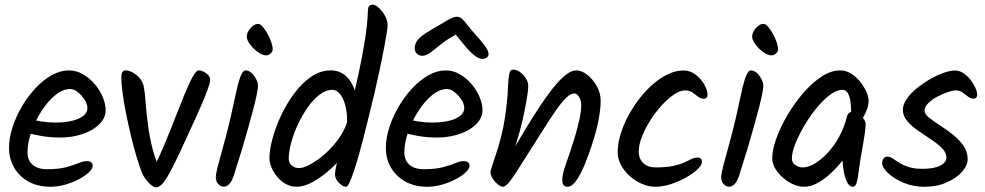

<svg xmlns="http://www.w3.org/2000/svg" viewBox="-20 -811 4198 818"><path d="M273.2 -511.1Q304.7 -511.1 332.8 -495Q360.9 -479 382.8 -453.6Q404.7 -428.1 417.4 -398.4Q430.1 -368.7 430.1 -341Q430.1 -316 414.2 -294.6Q398.3 -273.3 371.4 -257.7Q344.4 -242.2 309.5 -233.6Q274.6 -225.1 236.6 -225.1Q193.2 -225.1 155 -231.9Q116.7 -238.7 84 -248.3L95 -306.9Q122 -298.7 155.3 -293.8Q188.6 -288.8 214.1 -288.8Q255.6 -288.8 286.5 -296.1Q317.3 -303.3 334.9 -317.4Q352.4 -331.5 352.4 -350.5Q352.4 -367.3 340.8 -385.7Q329.2 -404.2 312.3 -417.9Q295.4 -431.7 279.2 -431.7Q247.4 -431.7 215.2 -405.4Q183 -379.1 156.4 -337.2Q129.8 -295.4 113.5 -248.7Q97.2 -202 97.2 -161.9Q97.2 -128.4 118.6 -109.3Q139.9 -90.1 180.5 -90.1Q229.8 -90.1 261.9 -98.7Q294 -107.3 314.4 -116Q334.9 -124.6 348.9 -124.6Q362.8 -124.6 368.9 -119.4Q374.9 -114.1 374.9 -104.7Q374.9 -92.2 358.4 -76.6Q341.9 -61 315.2 -47Q288.4 -33 256.8 -24.1Q225.2 -15.3 195 -15.3Q142.6 -15.3 103 -36.5Q63.4 -57.8 41 -95.6Q18.5 -133.3 18.5 -180.3Q18.5 -223.3 33.4 -269Q48.2 -314.7 73.6 -357.9Q99 -401 131.8 -435.9Q164.5 -470.7 200.9 -490.9Q237.2 -511.1 273.2 -511.1Z M671.9 -73.5 635.2 -95.6Q658.9 -143.3 682.2 -199.3Q705.5 -255.2 726.8 -310.2Q748.1 -365.1 766.9 -410.7Q785.7 -456.4 800.9 -483.7Q816.2 -511.1 825.7 -511.1Q836.5 -511.1 848 -505.5Q859.4 -499.9 867.4 -490.8Q875.3 -481.7 875.3 -471Q875.3 -458.9 864.3 -428.6Q853.3 -398.3 837.9 -363.1Q822.4 -328 809.4 -299Q772.6 -218.5 747.1 -163.8Q721.6 -109 703.3 -75.7Q684.9 -42.4 671.4 -27.7Q657.9 -13 645.5 -13Q636.5 -13 624.9 -22Q613.3 -31 602.5 -45Q591.7 -59 585.7 -73Q575.7 -97 563.5 -137.3Q551.3 -177.5 539.6 -225.5Q528 -273.4 518.1 -322.2Q508.3 -370.9 502.6 -412.5Q496.9 -454.1 496.9 -480.5Q496.9 -497.3 501.8 -504.2Q506.7 -511.1 515.2 -511.1Q535.1 -511.1 559.3 -493.2Q583.4 -475.3 592 -445.9Q597.2 -419.1 600.5 -373.8Q603.8 -328.4 611 -274.9Q618.2 -221.4 632.2 -168.5Q646.3 -115.5 671.9 -73.5Z M1026.3 -511.1Q1039.6 -511.1 1051.6 -500.2Q1063.6 -489.3 1071.4 -473.5Q1079.2 -457.7 1079.2 -444.2Q1079.2 -435.5 1074.6 -412.1Q1070.1 -388.6 1060.9 -353Q1051.6 -317.4 1039.1 -272.4Q1026.6 -227.4 1011 -175.1Q995.3 -122.8 976.8 -65.7Q967.9 -37.1 956.3 -26.4Q944.8 -15.6 934.3 -15.6Q920.1 -15.6 909.8 -27.1Q899.5 -38.5 899.5 -54.7Q899.5 -70.4 908.1 -103.4Q916.7 -136.3 929 -180.2Q941.3 -224.2 953 -271.7Q964.6 -318.1 973.5 -361.1Q982.5 -404 990.5 -437.8Q998.5 -471.5 1007.2 -491.3Q1015.9 -511.1 1026.3 -511.1ZM1141.8 -601.2Q1141.8 -590.7 1132.7 -582.9Q1123.5 -575.1 1113.7 -575.1Q1101.9 -575.1 1087.5 -583.5Q1073.1 -591.9 1060.5 -604.3Q1047.9 -616.7 1039.6 -630.5Q1031.4 -644.3 1031.4 -654.7Q1031.4 -666.7 1038.8 -679.4Q1046.3 -692 1057.4 -700.7Q1068.5 -709.3 1079.3 -709.3Q1088.7 -709.3 1099.1 -697.2Q1109.6 -685.1 1119.5 -667.6Q1129.4 -650.1 1135.6 -631.8Q1141.8 -613.6 1141.8 -601.2Z M1547.3 -761.1Q1547.3 -776.4 1551.5 -783.7Q1555.8 -791.1 1568.5 -791.1Q1576.3 -791.1 1586.9 -783.5Q1597.5 -775.9 1607.9 -762.7Q1618.2 -749.6 1624.9 -734.1Q1631.5 -718.6 1631.5 -703.8Q1631.5 -694.9 1627.4 -669.3Q1623.4 -643.8 1616 -604.8Q1608.6 -565.9 1598.5 -517.7Q1588.3 -469.5 1575.9 -415.9Q1563.4 -362.2 1549.3 -306.9Q1540.3 -270.5 1530.1 -230.4Q1519.9 -190.2 1509.2 -152Q1498.4 -113.8 1488 -83Q1477.6 -52.1 1469.2 -33.7Q1460.8 -15.3 1454.4 -15.3Q1445.9 -15.3 1434.8 -22.8Q1423.7 -30.4 1415.5 -42.7Q1407.4 -55 1407.4 -67.8Q1407.4 -83.8 1416.8 -125.1Q1426.1 -166.4 1441.5 -225.1Q1456.8 -283.7 1474 -352.7Q1491.2 -421.7 1507 -493.9Q1522.8 -566 1533.9 -635Q1545.1 -703.9 1547.3 -761.1ZM1242.9 -15.3Q1212.3 -15.3 1186.2 -34.3Q1160.2 -53.4 1144.1 -82.1Q1128 -110.9 1128 -137.9Q1128 -172.5 1141 -220.6Q1154 -268.8 1177.6 -319.2Q1201.2 -369.5 1233.8 -413.3Q1266.4 -457 1305.7 -484Q1345 -511.1 1389 -511.1Q1428 -511.1 1454.3 -486.6Q1480.6 -462.1 1493.3 -421.1Q1506.1 -380.2 1506.1 -330.7Q1506.1 -314.1 1503.4 -297.5Q1500.7 -281 1495.2 -270.3Q1489.8 -259.7 1481.1 -259.7Q1470.3 -259.7 1464.4 -270.4Q1458.5 -281 1458.5 -299.7Q1458.5 -336.2 1450.3 -365.3Q1442.1 -394.4 1427.8 -411.3Q1413.6 -428.3 1395.8 -428.3Q1368.5 -428.3 1341.5 -407.6Q1314.4 -387 1291 -353.5Q1267.5 -320 1249.2 -280.8Q1230.8 -241.6 1220.5 -203.1Q1210.1 -164.7 1210.1 -135.1Q1210.1 -116.7 1223.5 -105.7Q1236.8 -94.8 1254 -94.8Q1272.1 -94.8 1302.6 -111.2Q1333.2 -127.5 1367.1 -157.7Q1401 -187.9 1428.7 -228.8Q1456.3 -269.6 1467.3 -317.6Q1471.3 -333.6 1490.8 -333.6Q1497.2 -333.6 1505.3 -328.2Q1513.5 -322.7 1520 -313.4Q1526.5 -304.1 1526.5 -292.5Q1526.5 -272.3 1507.9 -237.8Q1489.3 -203.4 1458.5 -165.3Q1427.7 -127.2 1390.5 -92.9Q1353.2 -58.6 1314.8 -36.9Q1276.3 -15.3 1242.9 -15.3Z M1990.2 -681.4Q2007.5 -661.4 2023.7 -643.1Q2039.9 -624.8 2050.6 -609Q2061.3 -593.1 2061.3 -580.3Q2061.3 -572.3 2054.3 -566.2Q2047.3 -560.1 2035.9 -560.1Q2018.9 -560.1 1999.1 -576.5Q1979.3 -593 1959.6 -617.1Q1940 -641.2 1922 -663.2Q1887 -645.2 1861.2 -624.1Q1835.3 -603.1 1815.4 -588.2Q1795.6 -573.3 1778.5 -573.3Q1766.3 -573.3 1756.6 -581.9Q1746.9 -590.5 1746.9 -605.3Q1746.9 -627.8 1763.2 -645.2Q1779.6 -662.6 1816.6 -683.6Q1851.6 -703.6 1881.1 -721.6Q1910.6 -739.6 1924.6 -739.6Q1937.6 -739.6 1947 -732Q1956.3 -724.4 1966 -711.4Q1975.8 -698.4 1990.2 -681.4ZM1878.7 -511.1Q1910.2 -511.1 1938.3 -495Q1966.4 -479 1988.3 -453.6Q2010.2 -428.1 2022.9 -398.4Q2035.6 -368.7 2035.6 -341Q2035.6 -316 2019.7 -294.6Q2003.8 -273.3 1976.9 -257.7Q1949.9 -242.2 1915 -233.6Q1880.1 -225.1 1842.1 -225.1Q1798.7 -225.1 1760.5 -231.9Q1722.2 -238.7 1689.5 -248.3L1700.5 -306.9Q1727.5 -298.7 1760.8 -293.8Q1794.1 -288.8 1819.7 -288.8Q1861.1 -288.8 1892 -296.1Q1922.8 -303.3 1940.4 -317.4Q1958 -331.5 1958 -350.5Q1958 -367.3 1946.3 -385.7Q1934.7 -404.2 1917.8 -417.9Q1900.9 -431.7 1884.7 -431.7Q1852.9 -431.7 1820.7 -405.4Q1788.5 -379.1 1761.9 -337.2Q1735.3 -295.4 1719 -248.7Q1702.7 -202 1702.7 -161.9Q1702.7 -128.4 1724.1 -109.3Q1745.4 -90.1 1786 -90.1Q1835.3 -90.1 1867.4 -98.7Q1899.5 -107.3 1919.9 -116Q1940.4 -124.6 1954.4 -124.6Q1968.3 -124.6 1974.4 -119.4Q1980.4 -114.1 1980.4 -104.7Q1980.4 -92.2 1963.9 -76.6Q1947.4 -61 1920.7 -47Q1893.9 -33 1862.3 -24.1Q1830.7 -15.3 1800.5 -15.3Q1748.1 -15.3 1708.5 -36.5Q1669 -57.8 1646.5 -95.6Q1624 -133.3 1624 -180.3Q1624 -223.3 1638.9 -269Q1653.7 -314.7 1679.1 -357.9Q1704.5 -401 1737.3 -435.9Q1770 -470.7 1806.4 -490.9Q1842.7 -511.1 1878.7 -511.1Z M2230.5 -445.7Q2230.5 -426.5 2223.9 -386.7Q2217.2 -346.8 2206.1 -298.4Q2195 -250 2180.3 -202.7Q2165.6 -155.3 2149.5 -121.2L2135.8 -119.6Q2168.3 -176.1 2198.4 -226.7Q2228.5 -277.3 2256 -320.9Q2283.6 -364.6 2308.6 -399.6Q2333.7 -434.6 2356.3 -459.6Q2378.9 -484.7 2398.6 -497.9Q2418.4 -511.1 2435.4 -511.1Q2458.4 -511.1 2482.6 -491.8Q2506.7 -472.6 2522.9 -443.3Q2539.1 -414 2539.1 -382.7Q2539.1 -347.9 2530.5 -302Q2521.8 -256.2 2506.1 -207.5Q2489.9 -155.3 2471.7 -111.4Q2453.5 -67.5 2435.1 -41.4Q2416.6 -15.3 2397.8 -15.3Q2387 -15.3 2381.3 -22.2Q2375.5 -29.1 2375.5 -44.7Q2375.5 -69.4 2392.2 -115.7Q2408.9 -162 2427.4 -221.6Q2439.7 -262 2448 -299.8Q2456.3 -337.6 2456.3 -361.5Q2456.3 -384.7 2446.9 -398.8Q2437.4 -413 2427.4 -413Q2411.1 -413 2391.7 -393.9Q2372.2 -374.9 2348.9 -341.5Q2325.6 -308.2 2298.8 -265.3Q2271.9 -222.5 2241.9 -175.8Q2218.4 -139.4 2195.3 -102.1Q2172.2 -64.9 2153.4 -40.1Q2134.6 -15.3 2122.6 -15.3Q2115.5 -15.3 2106.2 -21.7Q2096.9 -28.1 2088.6 -37.5Q2080.3 -46.8 2074.9 -57.6Q2069.5 -68.3 2069.5 -76.6Q2069.5 -83 2077 -105.3Q2084.4 -127.6 2095 -159.7Q2105.6 -191.7 2114.3 -226.8Q2124.3 -265.1 2130.5 -304.7Q2136.6 -344.3 2140.1 -380.2Q2143.6 -416.2 2144.3 -442Q2145.7 -475.2 2149.5 -494.8Q2153.3 -514.5 2165.4 -514.5Q2180.7 -514.5 2195.6 -503.9Q2210.5 -493.3 2220.5 -477.2Q2230.5 -461 2230.5 -445.7Z M2892 -510.7Q2914.5 -510.7 2933.4 -499.7Q2952.2 -488.6 2966 -471.7Q2979.7 -454.8 2987.1 -437.8Q2994.5 -420.9 2994.5 -409.1Q2994.5 -390.3 2977.6 -390.3Q2965.3 -390.3 2954 -399.3Q2942.7 -408.4 2930.1 -417.2Q2917.4 -425.9 2898.8 -425.9Q2877.3 -425.9 2850.9 -408Q2824.5 -390.1 2798.3 -361.2Q2772 -332.3 2750.1 -297.5Q2728.1 -262.6 2714.7 -228.1Q2701.2 -193.5 2701.2 -165.3Q2701.2 -135.5 2720.2 -116.6Q2739.1 -97.7 2774.6 -97.7Q2819.1 -97.7 2847.8 -104Q2876.5 -110.3 2895 -118.7Q2913.4 -127.2 2926.2 -133.5Q2939 -139.8 2951.4 -139.8Q2960.8 -139.8 2965.6 -135.3Q2970.3 -130.7 2970.3 -121Q2970.3 -106.8 2951 -88.8Q2931.6 -70.8 2901.3 -53.9Q2871 -37 2836.7 -26.1Q2802.4 -15.3 2772.5 -15.3Q2743.9 -15.3 2715.7 -27.3Q2687.5 -39.4 2663.9 -60.1Q2640.3 -80.9 2625.9 -107.6Q2611.5 -134.2 2611.5 -163.1Q2611.5 -204.5 2627.9 -251.9Q2644.2 -299.2 2672.4 -344.9Q2700.6 -390.6 2736.5 -428.2Q2772.4 -465.7 2812.6 -488.2Q2852.9 -510.7 2892 -510.7Z M3179.3 -511.1Q3192.6 -511.1 3204.6 -500.2Q3216.6 -489.3 3224.4 -473.5Q3232.2 -457.7 3232.2 -444.2Q3232.2 -435.5 3227.6 -412.1Q3223.1 -388.6 3213.9 -353Q3204.6 -317.4 3192.1 -272.4Q3179.6 -227.4 3164 -175.1Q3148.3 -122.8 3129.8 -65.7Q3120.9 -37.1 3109.3 -26.4Q3097.8 -15.6 3087.3 -15.6Q3073.1 -15.6 3062.8 -27.1Q3052.5 -38.5 3052.5 -54.7Q3052.5 -70.4 3061.1 -103.4Q3069.7 -136.3 3082 -180.2Q3094.3 -224.2 3106 -271.7Q3117.6 -318.1 3126.5 -361.1Q3135.5 -404 3143.5 -437.8Q3151.5 -471.5 3160.2 -491.3Q3168.9 -511.1 3179.3 -511.1ZM3294.8 -601.2Q3294.8 -590.7 3285.7 -582.9Q3276.5 -575.1 3266.7 -575.1Q3254.9 -575.1 3240.5 -583.5Q3226.1 -591.9 3213.5 -604.3Q3200.9 -616.7 3192.6 -630.5Q3184.4 -644.3 3184.4 -654.7Q3184.4 -666.7 3191.8 -679.4Q3199.3 -692 3210.4 -700.7Q3221.5 -709.3 3232.3 -709.3Q3241.7 -709.3 3252.1 -697.2Q3262.6 -685.1 3272.5 -667.6Q3282.4 -650.1 3288.6 -631.8Q3294.8 -613.6 3294.8 -601.2Z M3680.6 -380.4Q3680.6 -365.3 3674.7 -348Q3668.7 -330.6 3660.1 -315.6Q3651.5 -300.5 3642.4 -290.9Q3633.2 -281.2 3627.5 -281.2Q3615.4 -281.2 3610.8 -294.5Q3606.2 -307.8 3606.2 -335.5Q3606.2 -360.3 3602.8 -381.5Q3599.3 -402.7 3591.3 -415.5Q3583.2 -428.3 3569.3 -428.3Q3544.6 -428.3 3515.5 -406.5Q3486.3 -384.7 3458.1 -349.8Q3429.8 -314.9 3406.2 -274.7Q3382.6 -234.5 3368.1 -197.8Q3353.7 -161.1 3353.7 -136Q3353.7 -118.3 3368.2 -108Q3382.7 -97.7 3400.5 -97.7Q3422.7 -97.7 3449.9 -113.4Q3477 -129.2 3504.6 -158.1Q3532.2 -186.9 3554.4 -227.2Q3576.6 -267.4 3588.9 -315.7Q3590.9 -324.7 3597.6 -330Q3604.2 -335.2 3615.3 -335.2Q3621.3 -335.2 3629.9 -330.3Q3638.6 -325.4 3647.6 -317.5Q3656.6 -309.5 3662.3 -300.4Q3667.9 -291.3 3667.9 -283.3Q3667.9 -268.3 3665.2 -248.2Q3662.5 -228.2 3657.8 -200.6Q3653 -173 3646 -134Q3641 -103 3637.8 -76Q3634.6 -49 3629.5 -32.1Q3624.4 -15.3 3612.7 -15.3Q3599 -15.3 3589.1 -34.6Q3579.2 -54 3573.9 -86Q3568.5 -118.1 3568.5 -158.1Q3568.5 -180.5 3573 -202.6Q3577.4 -224.7 3587.7 -245L3628.5 -224.9Q3614.7 -191.8 3589.8 -155.2Q3564.9 -118.5 3533.9 -86.7Q3502.9 -54.8 3469.7 -35Q3436.6 -15.3 3405.2 -15.3Q3382.9 -15.3 3359 -26Q3335.2 -36.7 3315 -54.4Q3294.7 -72.2 3282.4 -93.6Q3270 -115 3270 -136Q3270 -171.8 3287.1 -220.1Q3304.3 -268.4 3334 -319.1Q3363.6 -369.8 3401 -413.4Q3438.4 -457 3479.2 -484Q3519.9 -511.1 3559.8 -511.1Q3583.7 -511.1 3605.5 -497.8Q3627.2 -484.4 3644.1 -463.6Q3660.9 -442.7 3670.8 -420.7Q3680.6 -398.6 3680.6 -380.4Z M4143.1 -408.2Q4143.1 -390.7 4127.3 -390.7Q4115 -390.7 4104 -399.6Q4093 -408.5 4081 -417.2Q4069 -425.9 4050.6 -425.9Q4039.7 -425.9 4018.5 -418.8Q3997.2 -411.8 3974.1 -399.6Q3950.9 -387.4 3935 -371.8Q3919 -356.3 3919 -338.7Q3919 -325.4 3937.5 -310.3Q3955.9 -295.2 3983.4 -277.6Q4010.8 -259.9 4038.3 -238.6Q4065.7 -217.3 4084.2 -191.1Q4102.7 -164.9 4102.7 -133.1Q4102.7 -106.1 4078.6 -78.9Q4054.5 -51.7 4012.8 -33.5Q3971 -15.3 3918 -15.3Q3868.7 -15.3 3827.9 -33Q3787.1 -50.7 3762.8 -74.2Q3738.4 -97.7 3738.4 -115.5Q3738.4 -129.3 3745 -136.6Q3751.5 -143.8 3760.7 -143.8Q3771.7 -143.8 3783.2 -135.9Q3794.7 -127.9 3810.6 -117.8Q3826.4 -107.7 3850.2 -99.8Q3874.1 -91.8 3909.2 -91.8Q3944.3 -91.8 3967.1 -98.4Q3989.8 -104.9 4001 -115.9Q4012.2 -126.9 4012.2 -139.5Q4012.2 -161 3993.3 -179.8Q3974.5 -198.7 3947 -216.8Q3919.6 -235 3891.9 -254Q3864.3 -273 3845.4 -294.9Q3826.6 -316.7 3826.6 -343.4Q3826.6 -365.7 3842.8 -389.3Q3859.1 -412.8 3885.4 -434.4Q3911.6 -455.9 3941.8 -473.3Q3971.9 -490.7 4000.3 -500.7Q4028.7 -510.7 4048.7 -510.7Q4067.4 -510.7 4084.5 -499.4Q4101.5 -488 4114.6 -471.2Q4127.7 -454.5 4135.4 -437.2Q4143.1 -420 4143.1 -408.2Z"/></svg>

Font: Kalam Variable Light
Style: Regular
Weight: 300
Designer: Lipi Raval, Jonny Pinhorn
Foundry: Indian Type Foundry
Version: Version 3.000